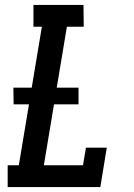

<svg xmlns="http://www.w3.org/2000/svg" viewBox="-20 -755 540 775"><path d="M11 0V-88H56L97 -334H35L34 -401H108L149 -647H115V-735H317L318 -647H250L209 -401H297V-334H198L157 -88H315L327 -159H411L385 0Z"/></svg>

Font: Iosevka Curly Slab Semibold
Style: Italic
Weight: 600
Italic angle: -9°
Monospace: yes
Designer: Belleve Invis
Foundry: Belleve Invis
Version: Version 22.1.2; ttfautohint (v1.8.4)